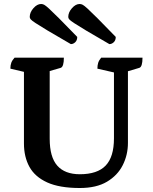

<svg xmlns="http://www.w3.org/2000/svg" viewBox="-20 -930 765 962"><path d="M380 12Q278 12 216.5 -16Q155 -44 127.5 -94Q100 -144 100 -211V-570L32 -586Q32 -603 36.5 -615.5Q41 -628 53 -641H300Q300 -595 284 -590L229 -574V-235Q229 -143 267 -100Q305 -57 380 -57Q468 -57 509.5 -100.5Q551 -144 551 -237V-567L468 -586Q468 -603 472 -615.5Q476 -628 487 -641H694Q694 -595 678 -590L621 -573V-214Q621 -154 595 -102.5Q569 -51 516 -19.5Q463 12 380 12ZM528 -709Q540 -709 550 -718.5Q560 -728 560 -745Q502 -805 468.5 -838.5Q435 -872 418.5 -887Q402 -902 394.5 -906Q387 -910 379 -910Q359 -910 340.5 -889Q322 -868 322 -845Q322 -839 327 -833Q332 -827 351 -814.5Q370 -802 411.5 -777Q453 -752 528 -709ZM335 -709Q347 -709 357 -718.5Q367 -728 367 -745Q309 -805 275.5 -838.5Q242 -872 225.5 -887Q209 -902 201.5 -906Q194 -910 186 -910Q166 -910 147.5 -889Q129 -868 129 -845Q129 -839 134 -833Q139 -827 158 -814.5Q177 -802 218.5 -777Q260 -752 335 -709Z"/></svg>

Font: Petrona
Style: Bold
Weight: 700
Designer: Ringo R. Seeber
Foundry: Ringo R. Seeber
Version: Version 2.001; ttfautohint (v1.8.3)